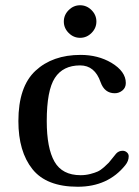

<svg xmlns="http://www.w3.org/2000/svg" viewBox="-20 -711 530 731"><path d="M241.5 -585.5Q223 -604 223 -629Q223 -654 241.5 -672.5Q260 -691 285 -691Q310 -691 328.5 -672.5Q347 -654 347 -629Q347 -604 328.5 -585.5Q310 -567 285 -567Q260 -567 241.5 -585.5ZM422 -126Q432 -137 447 -137Q456 -137 463 -131Q470 -125 470 -116Q470 -98 457 -82Q391 0 276 0Q157 0 103.5 -67Q50 -134 50 -250Q50 -381 115 -441.5Q180 -502 287 -502Q353 -502 404 -472Q459 -439 459 -395Q459 -377 446 -366.5Q433 -356 417 -356Q378 -356 363 -398Q341 -462 285 -462Q220 -462 189 -414.5Q158 -367 158 -250Q158 -147 187.5 -95.5Q217 -44 287 -44Q306 -44 323.5 -48.5Q341 -53 352 -58Q363 -63 376 -74.5Q389 -86 394 -91.5Q399 -97 409.5 -110.5Q420 -124 422 -126Z"/></svg>

Font: Marmelad
Style: Regular
Weight: 400
Designer: Manvel Shmavonyan
Foundry: Cyreal
Version: Version 1.001;PS 001.001;hotconv 1.0.88;makeotf.lib2.5.64775